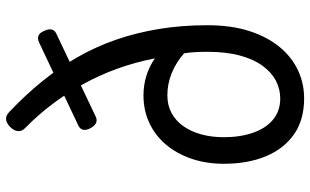

<svg xmlns="http://www.w3.org/2000/svg" viewBox="-218 -802 1038 643"><g transform="rotate(-90 301.5 -480.0)"><path d="M294 19Q222 19 173.5 -15Q125 -49 100 -109.5Q75 -170 75 -250Q75 -309 92 -358.5Q109 -408 139.5 -444Q170 -480 212 -499.5Q254 -519 304 -519Q338 -519 369 -509.5Q400 -500 428 -481Q415 -547 393.5 -606.5Q372 -666 342 -720.5Q312 -775 275 -824Q238 -873 194 -916Q183 -927 184.5 -940.5Q186 -954 200 -967Q226 -991 249 -968Q305 -915 350.5 -859Q396 -803 431.5 -741Q467 -679 490.5 -611Q514 -543 526.5 -467Q539 -391 539 -305Q539 -225 519.5 -164.5Q500 -104 466 -63Q432 -22 388 -1.5Q344 19 294 19ZM294 -61Q325 -61 353 -75.5Q381 -90 403 -120Q425 -150 437.5 -196Q450 -242 450 -305Q450 -325 449 -344.5Q448 -364 445 -383Q414 -410 378.5 -424.5Q343 -439 304 -439Q271 -439 245 -425Q219 -411 201 -385.5Q183 -360 173.5 -325.5Q164 -291 164 -250Q164 -195 179 -152Q194 -109 223 -85Q252 -61 294 -61ZM233 -679Q221 -673 210.5 -678.5Q200 -684 192 -701Q186 -715 190 -724.5Q194 -734 207 -739L480 -868Q509 -882 521 -849Q527 -836 524.5 -826Q522 -816 511 -811Z"/></g></svg>

Font: Playwrite IT Trad
Style: Regular
Weight: 400
Designer: Veronika Burian, José Scaglione
Foundry: TypeTogether
Version: Version 1.002